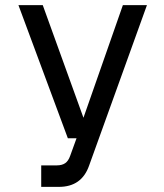

<svg xmlns="http://www.w3.org/2000/svg" viewBox="-20 -730 640 750"><path d="M141 0V-84H202Q222 -84 234.5 -92.5Q247 -101 254 -121L279 -190H245L52 -710H147L306 -270L460 -710H554L328 -83Q299 0 210 0Z"/></svg>

Font: Geist Mono
Style: Regular
Weight: 400
Monospace: yes
Designer: Basement.studio, Andrés Briganti, Mateo Zaragoza
Foundry: Basement.studio, Vercel, Andrés Briganti, Guido Ferreyra, Mateo Zaragoza
Version: Version 1.500; ttfautohint (v1.8.4.7-5d5b)